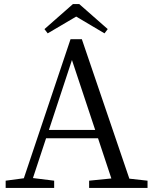

<svg xmlns="http://www.w3.org/2000/svg" viewBox="-20 -930 759 950"><path d="M8 0V-36L98 -48L329 -736H385L620 -46L710 -36V0H421V-36L531 -47L465 -246H208L143 -49L248 -36V0ZM222 -287H451L336 -633ZM216 -765 200 -786 341 -910H372L513 -786L497 -765L357 -848Z"/></svg>

Font: GenRyuMin TW R
Style: Regular
Weight: 400
Version: Version 1.501;PS 1;hotconv 16.6.51;makeotf.lib2.5.65220